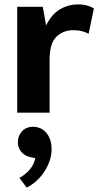

<svg xmlns="http://www.w3.org/2000/svg" viewBox="-20 -511 446 871"><path d="M58 0V-480H174L189 -396Q198 -414 211 -431.5Q224 -449 242 -462Q260 -475 283.5 -483Q307 -491 336 -491Q358 -491 376.5 -485.5Q395 -480 406 -473L382 -358Q371 -364 354 -369Q337 -374 312 -374Q266 -374 235.5 -344Q205 -314 205 -240V0ZM123 203Q95 198 78 179.5Q61 161 61 133Q61 106 79.5 85Q98 64 132 64Q145 64 159.5 69.5Q174 75 186 87Q198 99 206 118.5Q214 138 214 166Q214 195 204 222Q194 249 178.5 271.5Q163 294 142.5 312Q122 330 101 340L68 296Q94 282 114.5 258.5Q135 235 140 206Z"/></svg>

Font: Mukta Vaani ExtraBold
Style: Regular
Weight: 800
Designer: Noopur Datye, Girish Dalvi, Yashodeep Gholap, Pallavi Karambelkar
Foundry: Ek Type
Version: Version 2.538;PS 1.000;hotconv 16.6.51;makeotf.lib2.5.65220;